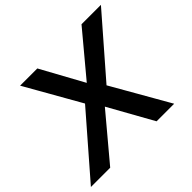

<svg xmlns="http://www.w3.org/2000/svg" viewBox="-203 -908 1112 1112"><g transform="rotate(-45 352.5 -352.5)"><path d="M-41 0 296 -388V-332L84 -705H225L378 -426H354L587 -705H746L419 -329V-388L641 0H497L334 -292H362L117 0Z"/></g></svg>

Font: Nunito Sans 11pt
Style: Bold Italic
Weight: 700
Italic angle: -9°
Version: Version 3.101;gftools[0.9.27]